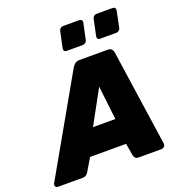

<svg xmlns="http://www.w3.org/2000/svg" viewBox="-216 -1068 1118 1202"><g transform="rotate(-20 343.5 -467.5)"><path d="M-36 0Q-47 0 -52 -9.5Q-57 -19 -51 -29L313 -669Q319 -680 331 -690Q343 -700 362 -700H550Q569 -700 577 -690Q585 -680 586 -669L679 -29Q681 -16 672.5 -8Q664 0 653 0H503Q486 0 479.5 -8Q473 -16 471 -24L457 -107H217L167 -23Q163 -15 153.5 -7.5Q144 0 127 0ZM298 -276H447L421 -501ZM529 -781Q519 -781 514 -787.5Q509 -794 511 -804L534 -912Q536 -922 543.5 -928.5Q551 -935 561 -935H669Q679 -935 684 -928.5Q689 -922 687 -912L665 -804Q663 -794 655 -787.5Q647 -781 637 -781ZM306 -781Q296 -781 291 -787.5Q286 -794 288 -804L311 -912Q313 -922 320.5 -928.5Q328 -935 338 -935H446Q456 -935 461.5 -928.5Q467 -922 465 -912L442 -804Q440 -794 432 -787.5Q424 -781 414 -781Z"/></g></svg>

Font: Rubik ExtraBold
Style: Italic
Weight: 800
Italic angle: -12°
Designer: Hubert and Fischer
Foundry: Hubert and Fischer
Version: Version 2.300;gftools[0.9.30]